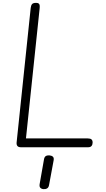

<svg xmlns="http://www.w3.org/2000/svg" viewBox="-20 -1024 740 1335"><path d="M127 0Q108.5 0 101.2 -8.8Q94 -17.5 95.5 -33L193.5 -969Q195.5 -986.5 202.8 -995.2Q210 -1004 230.5 -1004Q243 -1004 248.8 -999.8Q254.5 -995.5 255.8 -986.8Q257 -978 255.5 -964.5L160.5 -61.5H590Q608.5 -61.5 616.2 -54.5Q624 -47.5 624 -33Q624 -19 616.8 -9.5Q609.5 0 591.5 0ZM281.5 291Q267 289.5 259.8 281Q252.5 272.5 256 254L286 83.5Q289 66.5 299.2 60.8Q309.5 55 325 56.5Q340 58 348 65.8Q356 73.5 353 90.5L321 263Q318 280 307 286.2Q296 292.5 281.5 291Z"/></svg>

Font: Edu NSW ACT Cursive
Style: Regular
Weight: 400
Designer: Tina and Corey Anderson, Eben Sorkin, Mirko Velimirovic
Foundry: Sorkin Type Co.
Version: Version 2.000